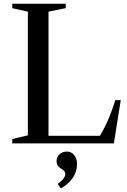

<svg xmlns="http://www.w3.org/2000/svg" viewBox="-20 -782 695 1047"><path d="M47 0V-24L132 -44V-718.5L47 -737.5V-761.5H338.5V-737.5L244.5 -718.5V-41.5H525Q552 -87 571.5 -133Q591 -179 609 -236H638.5L601 0ZM311.5 245.5 294.5 221Q313 208.5 324.5 193.8Q336 179 336 169.5Q336 156.5 328.8 149.5Q321.5 142.5 312.2 136.8Q303 131 295.8 122Q288.5 113 288.5 95.5Q288.5 74 304.5 59.2Q320.5 44.5 345 44.5Q369.5 44.5 384.8 64Q400 83.5 400 111.5Q400 154 377.5 187.2Q355 220.5 311.5 245.5Z"/></svg>

Font: Libre Caslon Text
Style: Regular
Weight: 400
Designer: Pablo Impallari, Rodrigo Fuenzalida, Katja Schimmel
Foundry: Pablo Impallari, Rodrigo Fuenzalida
Version: Version 2.000